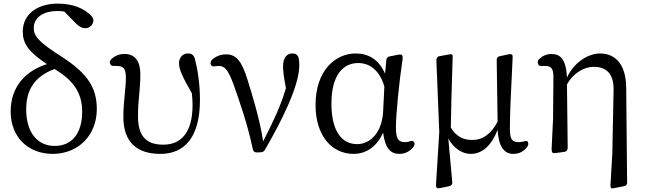

<svg xmlns="http://www.w3.org/2000/svg" viewBox="-20 -831 3569 1063"><path d="M272 21C410 21 516 -79 516 -227C516 -347 463 -423 331 -511C190 -600 167 -631 167 -677C167 -733 218 -770 299 -770C312 -770 325 -769 336 -767L386 -716C412 -687 431 -675 452 -675C474 -675 493 -690 497 -714C498 -724 495 -731 489 -739C447 -787 379 -811 300 -811C185 -811 106 -751 106 -656C106 -591 137 -544 240 -476C124 -440 39 -353 39 -213C39 -74 134 21 272 21ZM125 -225C125 -326 164 -405 282 -449C381 -389 435 -322 435 -213C435 -97 382 -23 282 -23C190 -23 125 -95 125 -225Z M868 21C1001 21 1087 -70 1087 -278C1087 -363 1075 -445 1058 -508C1055 -517 1052 -523 1044 -529C1037 -534 1029 -535 1019 -535C994 -535 971 -514 971 -481C971 -448 989 -407 1042 -315C1045 -292 1046 -270 1046 -248C1046 -97 982 -30 884 -30C784 -30 744 -83 744 -188C744 -233 747 -271 751 -310C754 -345 757 -381 757 -419C757 -489 730 -532 670 -532C638 -532 615 -522 595 -502C587 -494 586 -486 590 -477C594 -468 601 -465 613 -466C616 -466 619 -466 622 -466C666 -466 677 -451 677 -398C677 -374 674 -345 671 -312C667 -274 663 -230 663 -184C663 -38 744 21 868 21Z M1402 13 1423 12C1434 12 1441 8 1447 -2C1541 -164 1637 -357 1637 -469C1637 -484 1636 -496 1634 -507C1632 -517 1629 -523 1621 -529C1615 -534 1608 -535 1598 -535C1567 -535 1547 -510 1547 -462C1547 -434 1553 -395 1563 -343C1532 -238 1493 -160 1437 -48C1418 -171 1381 -290 1350 -391C1318 -493 1288 -530 1232 -530C1206 -530 1176 -522 1152 -498C1145 -489 1144 -481 1148 -472C1151 -464 1159 -462 1171 -464C1177 -465 1183 -466 1190 -466C1225 -466 1242 -444 1271 -369C1309 -262 1351 -142 1380 -4C1383 8 1390 13 1402 13Z M1938 21C1999 21 2063 -11 2101 -97C2112 -10 2142 21 2191 21C2224 21 2251 6 2270 -19C2277 -29 2277 -36 2272 -45C2267 -52 2259 -52 2247 -48C2240 -46 2232 -44 2222 -44C2186 -44 2172 -62 2172 -126C2172 -198 2189 -369 2209 -505C2210 -516 2209 -522 2205 -526C2201 -530 2194 -530 2184 -528L2138 -519C2127 -517 2120 -510 2119 -499L2112 -423C2077 -502 2020 -535 1949 -535C1838 -535 1727 -442 1727 -250C1727 -78 1818 21 1938 21ZM1815 -257C1815 -419 1882 -482 1963 -482C2023 -482 2080 -447 2108 -352L2101 -211C2093 -87 2022 -33 1958 -33C1868 -33 1815 -111 1815 -257Z M2412 -100 2394 189C2393 200 2395 206 2399 209C2403 212 2408 212 2418 210L2467 200C2479 197 2485 190 2484 177L2462 -64C2493 -8 2540 21 2586 21C2650 21 2701 -25 2735 -112C2740 -20 2771 21 2822 21C2856 21 2881 6 2899 -18C2906 -27 2906 -35 2903 -44C2900 -52 2892 -52 2880 -48C2872 -46 2864 -44 2854 -44C2817 -44 2803 -56 2803 -118C2803 -196 2807 -285 2818 -508C2819 -519 2818 -525 2815 -528C2812 -532 2804 -532 2794 -530L2748 -520C2736 -518 2730 -511 2730 -498L2735 -158C2700 -90 2653 -56 2595 -56C2547 -56 2506 -74 2476 -125C2477 -219 2480 -316 2486 -510C2487 -521 2486 -526 2483 -529C2480 -532 2473 -531 2463 -529L2413 -520C2401 -518 2396 -509 2396 -497Z M3044 -403 3042 -173 3034 -7C3034 3 3035 9 3038 13C3041 17 3048 17 3058 16L3104 10C3116 8 3123 1 3123 -12L3119 -363C3154 -428 3215 -461 3267 -461C3336 -461 3379 -424 3377 -331L3370 20L3360 191C3359 201 3361 207 3364 210C3367 213 3373 212 3383 210L3434 200C3446 198 3452 192 3452 179L3447 -344C3446 -489 3375 -535 3302 -535C3245 -535 3163 -495 3119 -402C3114 -505 3081 -532 3034 -532C3004 -532 2981 -520 2964 -503C2957 -495 2956 -487 2959 -477C2962 -467 2970 -465 2982 -465C2986 -466 2991 -466 2995 -466C3033 -466 3044 -452 3044 -403Z"/></svg>

Font: 寒蝉锦书宋 Text
Style: Regular
Weight: 400
Designer: 寒蝉锦书宋{Warren} 思源宋体{Ryoko NISHIZUKA 西塚涼子 (kana & ideographs); Frank Grießhammer (Latin, Greek & Cyrillic); Wenlong ZHANG 
Foundry: Adobe & ChillType
Version: Version 2.000;Glyphs 3.1.1 (3135)